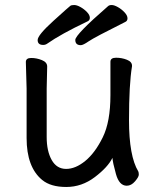

<svg xmlns="http://www.w3.org/2000/svg" viewBox="-20 -721 630 765"><path d="M327 -635Q222 -585 168 -547Q161 -542 152 -542Q130 -542 130 -561.5Q130 -581 193 -638Q256 -695 260.5 -698Q265 -701 275.5 -701Q286 -701 300.5 -693Q315 -685 326.5 -673Q338 -661 338 -650Q338 -639 327 -635ZM478 -633Q356 -572 333.5 -556.5Q311 -541 302 -541Q280 -541 280 -562Q280 -583 410 -696Q415 -701 425 -701Q435 -701 450 -692.5Q465 -684 476.5 -671.5Q488 -659 488 -648Q488 -637 478 -633ZM168 -456 166 -368V-175Q166 -119 186 -83.5Q206 -48 243.5 -48Q281 -48 320 -80Q359 -112 389.5 -174Q420 -236 420 -342V-475Q420 -491 442.5 -491Q465 -491 485.5 -483Q506 -475 506 -459V-457Q494 -385 494 -242Q494 -99 531 -38Q533 -34 533 -25Q533 -16 518 1.5Q503 19 485 19Q455 19 442 -27.5Q429 -74 428 -92Q410 -55 358 -15.5Q306 24 244 24Q182 24 148 -4Q86 -55 86 -171V-368L83 -474Q83 -490 104.5 -490Q126 -490 147 -481.5Q168 -473 168 -456Z"/></svg>

Font: ToneOZ-Pinyin-WenKai-Medium
Style: Medium
Weight: 700
Designer: Fontworks Inc.
Foundry: ToneOZ
Version: Version 0.240331